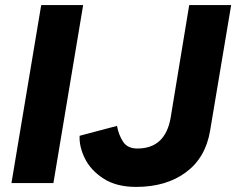

<svg xmlns="http://www.w3.org/2000/svg" viewBox="-20 -720 929 755"><path d="M142 -700H307L190 0H25ZM293 -186 440 -225Q447 -188 464.5 -162Q482 -136 520 -136Q630 -136 651 -257L724 -700H889L806 -205Q788 -99 710.5 -42Q633 15 515 15Q438 15 387.5 -17.5Q337 -50 314 -96.5Q291 -143 293 -186Z"/></svg>

Font: Oak Sans ExtraBold
Style: Italic
Weight: 800
Italic angle: -9.49998°
Foundry: Erik Kennedy, Walven
Version: Version 1.000